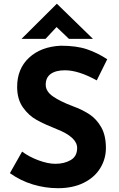

<svg xmlns="http://www.w3.org/2000/svg" viewBox="-20 -980 623 1008"><path d="M321 -611Q273 -611 246.5 -592Q220 -573 220 -535Q220 -500 258.5 -473.5Q297 -447 361 -423Q413 -404 450 -379.5Q487 -355 511.5 -312Q536 -269 536 -203Q536 -146 506.5 -97.5Q477 -49 420 -20.5Q363 8 284 8Q218 8 153 -11.5Q88 -31 32 -71L96 -184Q134 -156 183 -138Q232 -120 271 -120Q317 -120 351 -139.5Q385 -159 385 -203Q385 -260 278 -302Q215 -327 173 -350Q131 -373 100.5 -416Q70 -459 70 -524Q70 -619 132.5 -677Q195 -735 299 -740Q381 -740 436 -721.5Q491 -703 543 -669L488 -558Q392 -611 321 -611ZM342 -776 277 -838 219 -776H93L278 -960H279L468 -776Z"/></svg>

Font: Josefin Sans
Style: Bold
Weight: 700
Designer: Santiago Orozco
Foundry: Typemade
Version: Version 2.000